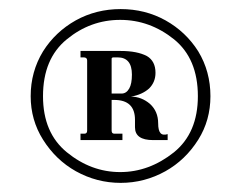

<svg xmlns="http://www.w3.org/2000/svg" viewBox="-20 -627 534 425"><path d="M346.2 -582Q391.6 -556.6 418.9 -513.2Q445.8 -468.8 445.8 -414.1Q445.8 -360.8 418.9 -317.9Q390.6 -272.9 346.2 -248Q299.8 -222.2 247.1 -222.2Q194.3 -222.2 147.9 -248Q103.5 -272.9 75.2 -317.9Q47.9 -361.3 47.9 -414.1Q47.9 -468.3 75.2 -513.2Q102.5 -556.6 147.9 -582Q192.9 -606.9 247.1 -606.9Q301.3 -606.9 346.2 -582ZM246.1 -583Q180.2 -583 127.9 -540Q75.2 -497.1 75.2 -414.1Q75.2 -333 127.9 -290Q181.6 -246.1 246.1 -246.1Q310.1 -246.1 365.2 -290Q418 -333 418 -414.1Q418 -497.1 365.2 -540Q311.5 -583 246.1 -583ZM247.1 -514.2Q283.7 -514.2 305.2 -502.9Q324.2 -491.7 324.2 -465.8Q324.2 -445.3 310.1 -431.2Q294.9 -417.5 270 -413.1Q293 -413.1 312 -397Q330.1 -380.4 330.1 -354Q330.1 -338.4 335.2 -332.5Q340.3 -326.7 351.1 -330.1V-316.9H318.8Q278.8 -316.9 278.8 -345.2V-361.8Q278.8 -405.8 232.9 -405.8H227.1V-337.9Q227.1 -331.1 232.9 -331.1H251V-316.9H158.2V-331.1H167Q172.9 -331.1 172.9 -337.9V-493.2Q172.9 -500 165 -500H158.2V-514.2ZM231.9 -500Q227.1 -500 227.1 -497.1V-419.9H249Q259.8 -419.9 266.1 -431.2Q272 -441.4 272 -461.9Q272 -500 240.2 -500Z"/></svg>

Font: Unna Light
Style: Regular
Weight: 300
Designer: Jorge de Buen Unna
Foundry: Omnibus-Type
Version: Version 2.007;PS 002.007;hotconv 1.0.88;makeotf.lib2.5.64775